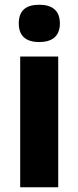

<svg xmlns="http://www.w3.org/2000/svg" viewBox="-20 -788 330 808"><path d="M145 -768C94 -768 59 -748 59 -689C59 -632 95 -611 145 -611C195 -611 232 -632 232 -689C232 -747 196 -768 145 -768ZM225 -550H65V0H225Z"/></svg>

Font: Noto Sans Lao Looped SemiCondensed ExtraBold
Style: Regular
Weight: 800
Width: 4
Designer: Mark Frömberg, Ben Mitchell
Foundry: The Fontpad Ltd
Version: Version 1.002